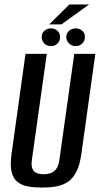

<svg xmlns="http://www.w3.org/2000/svg" viewBox="-20 -834 450 866"><path d="M169 12Q135 12 107 7Q79 2 59.5 -13Q40 -28 32.5 -58Q25 -88 32 -139L95 -591H191L124 -114Q120 -87 126.5 -72.5Q133 -58 146.5 -53Q160 -48 177 -48Q193 -48 208 -53Q223 -58 234 -72.5Q245 -87 248 -114L315 -591H410L347 -140Q340 -89 324 -58.5Q308 -28 285 -13Q262 2 232.5 7Q203 12 169 12ZM210 -626Q192 -626 180 -638Q168 -650 168 -667Q168 -684 180 -695Q192 -706 210 -706Q228 -706 239.5 -695Q251 -684 251 -667Q251 -650 239.5 -638Q228 -626 210 -626ZM321 -626Q304 -626 291.5 -638Q279 -650 279 -667Q279 -684 291.5 -695Q304 -706 321 -706Q339 -706 351 -695Q363 -684 363 -667Q363 -650 351 -638Q339 -626 321 -626ZM202 -724 293 -814H382L257 -724Z"/></svg>

Font: Alumni Sans SemiBold
Style: Italic
Weight: 600
Italic angle: -8°
Version: Version 1.016